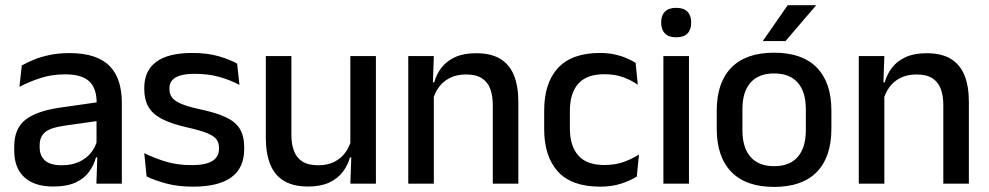

<svg xmlns="http://www.w3.org/2000/svg" viewBox="-20 -704 3790 736"><path d="M349.5 0 353.5 -116 350 -131V-285L350.5 -309.5Q350.5 -366 321.8 -392.5Q293 -419 229.5 -419Q178 -419 134 -404.5Q90 -390 54.5 -371L63.5 -453Q83.5 -464.5 110.5 -475.5Q137.5 -486.5 171.5 -493.5Q205.5 -500.5 246 -500.5Q301.5 -500.5 340 -487.2Q378.5 -474 402 -449Q425.5 -424 436.2 -389Q447 -354 447 -311V0ZM184 11Q111.5 11 73 -24.8Q34.5 -60.5 34.5 -126.5V-141.5Q34.5 -211.5 77.8 -245.2Q121 -279 214 -292L361 -313L366.5 -242L225.5 -222Q175 -215 153.5 -197.8Q132 -180.5 132 -147V-140Q132 -106.5 152.8 -88.5Q173.5 -70.5 216 -70.5Q255 -70.5 283 -83.5Q311 -96.5 328.5 -118.2Q346 -140 352.5 -166.5L366 -101H348Q340 -71 321.5 -45.5Q303 -20 269.8 -4.5Q236.5 11 184 11Z M720 11.5Q661 11.5 616.5 -0.8Q572 -13 542 -27.5L533 -117Q570 -98.5 614.5 -84.8Q659 -71 714.5 -71Q768 -71 793.8 -86.8Q819.5 -102.5 819.5 -133.5V-137.5Q819.5 -157.5 809 -170.8Q798.5 -184 771.8 -194.5Q745 -205 696 -216Q634.5 -230 599 -249Q563.5 -268 548.2 -295.8Q533 -323.5 533 -362.5V-367Q533 -433 579 -467Q625 -501 717 -501Q775 -501 818 -488.5Q861 -476 889 -460L898 -378.5Q864.5 -396.5 821.8 -408.8Q779 -421 727 -421Q691.5 -421 670 -414.2Q648.5 -407.5 639 -395.2Q629.5 -383 629.5 -366V-362.5Q629.5 -344 639.5 -330.2Q649.5 -316.5 675.2 -305.8Q701 -295 747 -285Q809 -272 846 -254.5Q883 -237 899.5 -209.8Q916 -182.5 916 -139.5V-132Q916 -60.5 867 -24.5Q818 11.5 720 11.5Z M1097 -489V-187Q1097 -152 1106.8 -125.8Q1116.5 -99.5 1139 -85Q1161.5 -70.5 1199.5 -70.5Q1235.5 -70.5 1261.2 -83.5Q1287 -96.5 1303.5 -118.8Q1320 -141 1326.5 -168.5L1342.5 -100.5H1321.5Q1313 -70 1293.5 -44.5Q1274 -19 1241.5 -4Q1209 11 1161 11Q1104 11 1068.2 -10.8Q1032.5 -32.5 1015.8 -74.2Q999 -116 999 -176V-489ZM1421 -489V0H1323L1327 -114.5L1323 -120.5V-489Z M1869 0V-302Q1869 -337.5 1859.2 -363.5Q1849.5 -389.5 1827.2 -404Q1805 -418.5 1766.5 -418.5Q1731 -418.5 1705 -405.5Q1679 -392.5 1662.8 -370.5Q1646.5 -348.5 1639.5 -320.5L1623.5 -388.5H1644.5Q1653 -419.5 1672.5 -444.8Q1692 -470 1724.5 -485Q1757 -500 1805 -500Q1862.5 -500 1898 -478.2Q1933.5 -456.5 1950.2 -415Q1967 -373.5 1967 -313V0ZM1545 0V-489H1643L1639 -374.5L1643 -368.5V0Z M2280.5 11.5Q2171.5 11.5 2118.8 -46.2Q2066 -104 2066 -209.5V-280Q2066 -386 2119 -443.5Q2172 -501 2280.5 -501Q2310.5 -501 2335.8 -495.5Q2361 -490 2381.5 -481.2Q2402 -472.5 2416.5 -463L2425 -379Q2401 -396 2369.5 -407.8Q2338 -419.5 2296 -419.5Q2229 -419.5 2196.8 -383.2Q2164.5 -347 2164.5 -278V-212Q2164.5 -144.5 2196.8 -108Q2229 -71.5 2296 -71.5Q2338.5 -71.5 2371 -83.2Q2403.5 -95 2429.5 -112L2421 -27Q2398 -12.5 2362.2 -0.5Q2326.5 11.5 2280.5 11.5Z M2523 0V-489H2621V0ZM2572 -561Q2543 -561 2528.8 -575.8Q2514.5 -590.5 2514.5 -616.5V-618.5Q2514.5 -644.5 2528.8 -659.2Q2543 -674 2572 -674Q2601 -674 2615.2 -659.2Q2629.5 -644.5 2629.5 -618.5V-616.5Q2629.5 -590 2615.2 -575.5Q2601 -561 2572 -561Z M2947.5 12.5Q2839.5 12.5 2783.5 -45Q2727.5 -102.5 2727.5 -210.5V-280Q2727.5 -387.5 2783.5 -444.8Q2839.5 -502 2947.5 -502Q3055.5 -502 3111.2 -444.8Q3167 -387.5 3167 -280V-210.5Q3167 -102.5 3111.2 -45Q3055.5 12.5 2947.5 12.5ZM2947.5 -67Q3007 -67 3038 -102.5Q3069 -138 3069 -204.5V-286Q3069 -352 3038 -387.2Q3007 -422.5 2947.5 -422.5Q2888 -422.5 2857 -387.2Q2826 -352 2826 -286V-204.5Q2826 -138 2857 -102.5Q2888 -67 2947.5 -67ZM2999.5 -684H3107.5V-682.5L2991 -546.5H2905V-548Z M3596 0V-302Q3596 -337.5 3586.2 -363.5Q3576.5 -389.5 3554.2 -404Q3532 -418.5 3493.5 -418.5Q3458 -418.5 3432 -405.5Q3406 -392.5 3389.8 -370.5Q3373.5 -348.5 3366.5 -320.5L3350.5 -388.5H3371.5Q3380 -419.5 3399.5 -444.8Q3419 -470 3451.5 -485Q3484 -500 3532 -500Q3589.5 -500 3625 -478.2Q3660.5 -456.5 3677.2 -415Q3694 -373.5 3694 -313V0ZM3272 0V-489H3370L3366 -374.5L3370 -368.5V0Z"/></svg>

Font: Anek Odia Medium
Style: Regular
Weight: 500
Designer: Yesha Goshar & Mahesh Sahu (Odia), Yesha Goshar (Latin)
Foundry: Ek Type
Version: Version 1.003